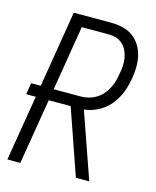

<svg xmlns="http://www.w3.org/2000/svg" viewBox="-111 -812 722 888"><g transform="rotate(15 250.0 -367.5)"><path d="M10 0 62 -314H16L25 -369H71L131 -735H312Q340 -735 367 -728.5Q394 -722 415 -706.5Q436 -691 450 -668.5Q464 -646 470 -619.5Q476 -593 475.5 -565Q475 -537 470 -509Q466 -487 459.5 -464.5Q453 -442 442 -421Q431 -400 415.5 -381Q400 -362 380 -348Q360 -334 337.5 -325.5Q315 -317 292 -315L402 0H338L296 -121L229 -314H124L72 0ZM133 -369H262Q280 -369 298.5 -373.5Q317 -378 334 -388Q351 -398 364.5 -413Q378 -428 387 -445.5Q396 -463 401 -481Q406 -499 409 -518Q413 -537 414 -556Q415 -575 412 -593.5Q409 -612 401 -628.5Q393 -645 380 -657Q367 -669 349.5 -674.5Q332 -680 312 -680H184Z"/></g></svg>

Font: Iosevka SS18 Light
Style: Italic
Weight: 300
Italic angle: -9°
Monospace: yes
Designer: Belleve Invis
Foundry: Belleve Invis
Version: Version 25.1.1; ttfautohint (v1.8.4)